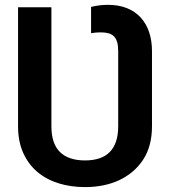

<svg xmlns="http://www.w3.org/2000/svg" viewBox="-20 -757 696 787"><path d="M54 -727.3H190.7V-239.7Q190.7 -168.3 225.7 -133.9Q260.7 -99.4 328.5 -99.4Q464.5 -99.4 464.5 -239.7V-546.9Q464.5 -568.9 460.4 -583.6Q456.3 -598.4 447.6 -607.4Q438.9 -616.5 425.6 -620.4Q412.3 -624.3 393.5 -624.3Q384.9 -624.3 374.1 -623.6Q363.3 -622.9 353.3 -621.1V-728.7Q369.3 -732.6 386.4 -734.9Q403.4 -737.2 421.9 -737.2Q466.3 -737.2 500 -723.7Q533.7 -710.2 556.6 -685.2Q579.5 -660.2 591.3 -625.2Q603 -590.2 603 -546.9V-239.7Q603 -158 566.8 -102.6Q548.7 -74.9 523.8 -53.8Q498.9 -32.7 468.6 -18.5Q438.2 -4.3 402.9 2.8Q367.5 9.9 328.5 9.9Q270.6 9.9 220.5 -5.5Q170.5 -21 133.5 -52Q96.6 -83.1 75.3 -130Q54 -176.8 54 -239.7Z"/></svg>

Font: Inter P Semi Bold
Style: Regular
Weight: 600
Designer: Rasmus Andersson
Foundry: rsms
Version: Version 3.018;git-588b23468